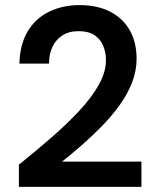

<svg xmlns="http://www.w3.org/2000/svg" viewBox="-20 -732 615 752"><path d="M54 0V-87Q120 -140 181 -193Q242 -246 290.5 -298Q339 -350 367 -400Q395 -450 395 -496Q395 -526 384.5 -552Q374 -578 350.5 -594Q327 -610 288 -610Q250 -610 224 -593Q198 -576 185 -547.5Q172 -519 172 -483H56Q58 -559 89 -610Q120 -661 173 -686.5Q226 -712 291 -712Q362 -712 412 -686Q462 -660 488.5 -613Q515 -566 515 -502Q515 -455 497.5 -409.5Q480 -364 449.5 -321.5Q419 -279 380.5 -239.5Q342 -200 301.5 -164.5Q261 -129 223 -99H534V0Z"/></svg>

Font: DM Sans 18pt SemiBold
Style: Regular
Weight: 600
Designer: Colophon Foundry, Jonny Pinhorn
Foundry: Colophon Foundry
Version: Version 4.004;gftools[0.9.30]